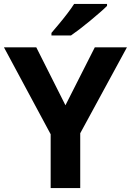

<svg xmlns="http://www.w3.org/2000/svg" viewBox="-20 -954 664 974"><path d="M312 -420 461 -714H624L387 -278V0H237V-273L0 -714H164ZM523 -924Q509 -910 486 -890Q463 -870 436.5 -848Q410 -826 384.5 -806.5Q359 -787 340 -774H241V-787Q257 -806 278.5 -831.5Q300 -857 321 -884.5Q342 -912 356 -934H523Z"/></svg>

Font: Noto Sans Myanmar
Style: Bold
Weight: 700
Designer: Monotype Design Team
Foundry: Monotype Imaging Inc.
Version: Version 2.107; ttfautohint (v1.8.4.7-5d5b)